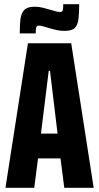

<svg xmlns="http://www.w3.org/2000/svg" viewBox="-20 -894 472 914"><path d="M6 0 113 -688H319L426 0H286L268 -140H161L143 0ZM175 -258H254L218 -557H212ZM74 -735Q74 -776 77.5 -804Q81 -832 96 -847Q111 -862 145 -862Q165 -862 183 -857.5Q201 -853 218 -848Q231 -844 244 -840.5Q257 -837 266 -837Q277 -837 279 -845.5Q281 -854 281 -874H357Q357 -832 353.5 -803.5Q350 -775 336 -761Q322 -747 287 -747Q267 -747 249 -751Q231 -755 214 -760Q201 -764 188 -768Q175 -772 165 -772Q155 -772 152.5 -763Q150 -754 150 -735Z"/></svg>

Font: Saira ExtraCondensed ExtraBold
Style: Regular
Weight: 800
Width: 2
Designer: Hector Gatti with collaboration of the Omnibus-Type team
Foundry: Omnibus-Type
Version: Version 1.101